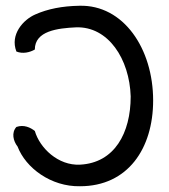

<svg xmlns="http://www.w3.org/2000/svg" viewBox="-20 -615 586 667"><path d="M512 -266C512 -99 424 32 258 32C157 34 69 -32 41 -106C26 -125 19 -154 37 -174C63 -183 86 -172 101 -160C118 -101 182 -39 258 -43C378 -49 434 -153 434 -280C430 -410 356 -524 244 -520C181 -517 101 -508 101 -443C84 -433 59 -427 37 -436C14 -495 61 -547 103 -565C146 -584 196 -594 256 -595C409 -599 512 -446 512 -266Z"/></svg>

Font: Snowfall
Style: Rev
Weight: 400
Designer: Jasper
Foundry: Cannot Into Space Fonts
Version: Version 0.9